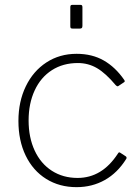

<svg xmlns="http://www.w3.org/2000/svg" viewBox="-20 -762 577 792"><path d="M492 -433Q497 -426 492 -423L468 -407Q467 -406 465 -406Q462 -406 457 -411Q416 -460 380 -481Q344 -502 301 -502Q240 -502 194 -472.5Q148 -443 123 -389Q98 -335 98 -265Q98 -195 123 -141Q148 -87 194 -57.5Q240 -28 300 -28Q401 -28 466 -128Q469 -133 471 -133.5Q473 -134 476 -132L499 -117Q504 -113 501 -107Q465 -49 412.5 -19.5Q360 10 296 10Q225 10 170.5 -24Q116 -58 86 -120Q56 -182 56 -263Q56 -343 86.5 -406Q117 -469 171.5 -504.5Q226 -540 296 -540Q360 -540 408 -512.5Q456 -485 492 -433ZM320 -656Q320 -649 317.5 -646.5Q315 -644 308 -644H281Q274 -644 272 -646Q270 -648 270 -654V-732Q270 -738 272 -740Q274 -742 279 -742H311Q316 -742 318 -740Q320 -738 320 -732Z"/></svg>

Font: Libre Franklin Thin
Style: Regular
Weight: 250
Designer: Pablo Impallari, Rodrigo Fuenzalida
Foundry: Impallari Type
Version: Version 1.002; ttfautohint (v1.5)